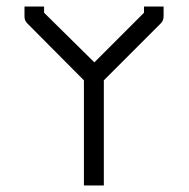

<svg xmlns="http://www.w3.org/2000/svg" viewBox="-20 -617 580 588"><path d="M298 -371V-49H237V-371L64 -545Q55 -554 55 -566V-597H115V-578L269 -426L421 -578V-597H481V-568Q481 -554 473 -546Z"/></svg>

Font: ibm3270
Style: Regular
Weight: 400
Monospace: yes
Version: Version 2.0.3